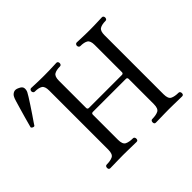

<svg xmlns="http://www.w3.org/2000/svg" viewBox="-306 -1013 1237 1237"><g transform="rotate(-45 312.0 -394.5)"><path d="M49 0Q35 0 35 -16Q35 -23 38.5 -28Q42 -33 49 -33Q83 -33 103.5 -43Q124 -53 124 -94V-633Q124 -671 106 -682Q88 -693 53 -693Q47 -693 43 -698Q39 -703 39 -710Q39 -716 43 -721Q47 -726 53 -726Q59 -726 80.5 -725Q102 -724 127.5 -723.5Q153 -723 168 -723Q184 -723 209.5 -723.5Q235 -724 256.5 -725Q278 -726 283 -726Q290 -726 293.5 -721Q297 -716 297 -710Q297 -703 293.5 -698Q290 -693 283 -693Q249 -693 231 -682Q213 -671 213 -633V-385Q213 -372 226 -372H526Q539 -372 539 -385V-633Q539 -671 521 -682Q503 -693 468 -693Q462 -693 458 -698Q454 -703 454 -710Q454 -716 458 -721Q462 -726 468 -726Q473 -726 495 -725Q517 -724 542.5 -723.5Q568 -723 583 -723Q599 -723 624.5 -723.5Q650 -724 671.5 -725Q693 -726 698 -726Q705 -726 708.5 -721Q712 -716 712 -710Q712 -703 708.5 -698Q705 -693 698 -693Q664 -693 646 -682Q628 -671 628 -633V-94Q628 -53 648.5 -43Q669 -33 703 -33Q710 -33 713.5 -28Q717 -23 717 -16Q717 0 703 0Q697 0 674 -0.5Q651 -1 625 -1.5Q599 -2 583 -2Q568 -2 542 -1.5Q516 -1 493.5 -0.5Q471 0 464 0Q450 0 450 -16Q450 -23 453.5 -28Q457 -33 464 -33Q498 -33 518.5 -43Q539 -53 539 -94V-323Q539 -336 526 -336H226Q213 -336 213 -323V-94Q213 -53 233.5 -43Q254 -33 288 -33Q295 -33 298.5 -28Q302 -23 302 -16Q302 0 288 0Q282 0 259 -0.5Q236 -1 210 -1.5Q184 -2 168 -2Q153 -2 127 -1.5Q101 -1 78.5 -0.5Q56 0 49 0ZM-104.8 -538Q-111.4 -535.4 -118.8 -539.2Q-126.2 -543 -128.3 -548.7Q-127.2 -552.8 -121.7 -573.3Q-116.2 -593.8 -108.1 -622.7Q-100 -651.6 -91.4 -680.8Q-82.9 -710 -76 -733.1Q-69.1 -756.1 -65 -763.1Q-57.9 -778.7 -42 -786.2Q-26.1 -793.6 -4.8 -782.8Q19.6 -772.6 21.9 -756.6Q24.2 -740.6 17 -725Q13.5 -717.1 0.8 -697.1Q-11.9 -677.1 -28.7 -651.2Q-45.5 -625.3 -62.4 -600.6Q-79.3 -575.8 -91.3 -558.5Q-103.2 -541.2 -104.8 -538Z"/></g></svg>

Font: Zen Old Mincho
Style: Regular
Weight: 400
Designer: Yoshimichi Ohira
Foundry: Positype
Version: Version 1.001